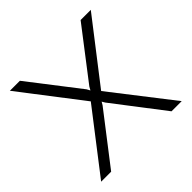

<svg xmlns="http://www.w3.org/2000/svg" viewBox="-139 -647 775 775"><g transform="rotate(-45 248.0 -260.0)"><path d="M74.2 -520 240.2 -305.2 248 -291 255.9 -305.2 420.9 -520H479L276.9 -258.8L478 0H419.9L255.9 -213.9L248 -227.1L240.2 -213.9L75.2 0H18.1L217.8 -258.8L17.1 -520Z"/></g></svg>

Font: Rawline Light
Style: Regular
Weight: 300
Designer: Matt McInerney, Pablo Impallari, Rodrigo Fuenzalida
Foundry: Matt McInerney, Pablo Impallari, Rodrigo Fuenzalida
Version: Version 4.020;PS 004.020;hotconv 1.0.88;makeotf.lib2.5.64775